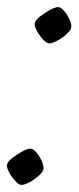

<svg xmlns="http://www.w3.org/2000/svg" viewBox="-21 -520 221 540"><path d="M39 0Q32 0 22 -11Q12 -22 4.5 -35.5Q-3 -49 -1 -58Q1 -66 14 -76Q27 -86 41.5 -94Q56 -102 65 -102Q72 -102 81.5 -91Q91 -80 97 -66Q103 -52 101 -43Q99 -36 87.5 -25.5Q76 -15 62 -7.5Q48 0 39 0ZM117 -398Q110 -398 100 -409Q90 -420 82.5 -433.5Q75 -447 77 -456Q79 -464 92 -474Q105 -484 119.5 -492Q134 -500 143 -500Q150 -500 159.5 -489Q169 -478 175 -464Q181 -450 179 -441Q177 -434 165.5 -423.5Q154 -413 140 -405.5Q126 -398 117 -398Z"/></svg>

Font: Texturina 72pt 72pt ExtraLight
Style: Italic
Weight: 200
Italic angle: -11°
Designer: Guillermo Torres Carreño
Foundry: Omnibus-Type
Version: Version 1.002; ttfautohint (v1.8.3)